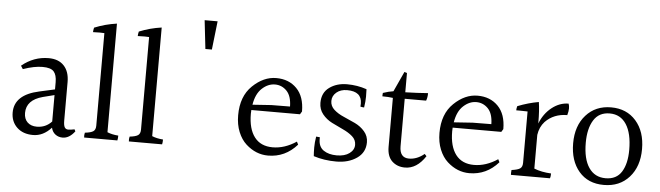

<svg xmlns="http://www.w3.org/2000/svg" viewBox="-49 -1025 4058 1180"><g transform="rotate(5 1980.0 -434.5)"><path d="M121 -168Q121 -131 142.5 -110.5Q164 -90 200 -90Q255 -90 292 -130V-293L221 -275Q121 -248 121 -168ZM364 -37Q338 -37 319 -51.5Q300 -66 294 -92Q244 -37 181.5 -37Q119 -37 82 -72.5Q45 -108 45 -164Q45 -274 197 -307L292 -328V-372Q292 -417 273.5 -438Q255 -459 204 -459Q153 -459 84 -435L71 -455Q145 -516 237 -516Q298 -516 331.5 -480Q365 -444 365 -380V-143Q365 -113 372 -101Q379 -89 394.5 -89Q410 -89 433 -94L439 -82Q405 -37 364 -37Z M564 -128V-699Q553 -700 536 -700Q519 -700 494 -699Q494 -711 498 -727Q564 -754 636 -764V-94Q664 -82 704 -79Q704 -61 701 -49H496Q494 -64 498 -79Q535 -83 549.5 -93Q564 -103 564 -128Z M840 -128V-699Q829 -700 812 -700Q795 -700 770 -699Q770 -711 774 -727Q840 -754 912 -764V-94Q940 -82 980 -79Q980 -61 977 -49H772Q770 -64 774 -79Q811 -83 825.5 -93Q840 -103 840 -128Z M1171 -832H1251L1231 -656H1191Z M1509 -340 1625 -348 1740 -349Q1739 -414 1709 -445Q1679 -476 1636.5 -476Q1594 -476 1557 -442Q1520 -408 1509 -340ZM1504 -284Q1504 -191 1542.5 -140.5Q1581 -90 1655 -90Q1729 -90 1801 -138L1810 -120Q1737 -37 1631 -37Q1556 -37 1495 -92Q1464 -120 1445.5 -165.5Q1427 -211 1427 -268Q1427 -385 1495 -450.5Q1563 -516 1641 -516Q1719 -516 1767.5 -466.5Q1816 -417 1816 -325Q1810 -314 1805 -307H1505Q1504 -300 1504 -284Z M1924 -388Q1924 -451 1969 -483.5Q2014 -516 2077.5 -516Q2141 -516 2199 -496Q2200 -479 2200 -450Q2200 -421 2194 -383Q2186 -383 2171 -386Q2172 -396 2172 -405Q2172 -480 2081 -480Q2041 -480 2015.5 -458.5Q1990 -437 1990 -405.5Q1990 -374 2014.5 -352Q2039 -330 2074.5 -315Q2110 -300 2145.5 -283Q2181 -266 2205.5 -237.5Q2230 -209 2230 -171Q2230 -108 2178.5 -72.5Q2127 -37 2052 -37Q1977 -37 1912 -58Q1910 -81 1910 -111.5Q1910 -142 1916 -179Q1925 -179 1939 -177Q1939 -171 1939 -165Q1939 -118 1970.5 -96.5Q2002 -75 2051.5 -75Q2101 -75 2130 -96.5Q2159 -118 2159 -149Q2159 -180 2135 -201Q2111 -222 2076 -238Q2041 -254 2006.5 -271.5Q1972 -289 1948 -318.5Q1924 -348 1924 -388Z M2476 -37Q2428 -37 2396.5 -66.5Q2365 -96 2365 -155V-457Q2337 -461 2300 -461Q2300 -464 2300 -469.5Q2300 -475 2301 -482Q2336 -494 2365 -498L2422 -622L2438 -617V-498Q2514 -500 2578 -505Q2578 -478 2570 -458H2438V-165Q2438 -94 2496 -94Q2545 -94 2590 -131L2602 -118Q2549 -37 2476 -37Z M2751 -340 2867 -348 2982 -349Q2981 -414 2951 -445Q2921 -476 2878.5 -476Q2836 -476 2799 -442Q2762 -408 2751 -340ZM2746 -284Q2746 -191 2784.5 -140.5Q2823 -90 2897 -90Q2971 -90 3043 -138L3052 -120Q2979 -37 2873 -37Q2798 -37 2737 -92Q2706 -120 2687.5 -165.5Q2669 -211 2669 -268Q2669 -385 2737 -450.5Q2805 -516 2883 -516Q2961 -516 3009.5 -466.5Q3058 -417 3058 -325Q3052 -314 3047 -307H2747Q2746 -300 2746 -284Z M3269 -385V-378Q3293 -440 3341 -478Q3389 -516 3444 -516Q3449 -504 3449 -486.5Q3449 -469 3442 -445Q3359 -445 3306 -390Q3276 -357 3269 -308V-100Q3314 -82 3374 -79Q3374 -60 3370 -49H3129Q3128 -61 3130 -79Q3168 -84 3182.5 -94Q3197 -104 3197 -129V-446Q3168 -447 3152 -447Q3136 -447 3127 -447Q3127 -459 3131 -473Q3197 -499 3261 -510Q3269 -459 3269 -385Z M3840 -265Q3840 -367 3804 -422.5Q3768 -478 3701.5 -478Q3635 -478 3602.5 -425.5Q3570 -373 3570 -286Q3570 -186 3606.5 -132.5Q3643 -79 3710 -79Q3777 -79 3808.5 -129.5Q3840 -180 3840 -265ZM3707 -516Q3803 -516 3860.5 -450.5Q3918 -385 3918 -277Q3918 -169 3859 -103Q3800 -37 3702.5 -37Q3605 -37 3549 -102.5Q3493 -168 3493 -276Q3493 -384 3552 -450Q3611 -516 3707 -516Z"/></g></svg>

Font: Halant
Style: Regular
Weight: 400
Designer: Hitesh Malaviya (Devanagari), Satya Rajpurohit (Latin)
Foundry: Indian Type Foundry
Version: Version 1.101;PS 1.0;hotconv 1.0.78;makeotf.lib2.5.61930; tt